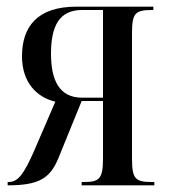

<svg xmlns="http://www.w3.org/2000/svg" viewBox="-20 -556 508 576"><path d="M3 0C97 0 130 -21 155 -81L225 -253H289V-82C289 -20 279 -10 232 -10H225V0H443V-10H435C385 -10 376 -20 376 -82V-454C376 -515 384 -526 435 -526H440V-536H209C91 -536 46 -475 46 -387C46 -309 90 -264 146 -251L80 -98C52 -36 35 -10 6 -10H3ZM226 -263C158 -263 133 -315 133 -395C133 -478 158 -526 226 -526H289V-263Z"/></svg>

Font: Noto Serif Display ExtraCondensed
Style: Regular
Weight: 400
Width: 2
Designer: Monotype Design Team
Foundry: Monotype Imaging Inc.
Version: Version 2.009